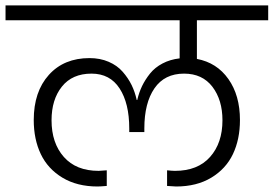

<svg xmlns="http://www.w3.org/2000/svg" viewBox="-49 -760 999 701"><path d="M594.2 -79.1Q585.4 -79.1 561 -81.1V-138.2Q580.6 -136.2 589.8 -136.2Q672.9 -136.2 718 -187Q763.2 -237.8 763.2 -320.8Q763.2 -395 726.6 -443.1Q689.9 -491.2 623 -491.2Q551.8 -491.2 514.9 -437.5Q478 -383.8 478 -291V-277.8H422.9V-291Q422.9 -382.8 387.7 -437Q352.5 -491.2 285.2 -491.2Q214.8 -491.2 177 -443.8Q139.2 -396.5 139.2 -320.8Q139.2 -237.8 184.1 -187Q229 -136.2 311 -136.2Q318.4 -136.2 340.8 -138.2V-81.1Q316.4 -79.1 307.1 -79.1Q232.4 -79.1 179 -111.3Q125.5 -143.6 99.9 -197.5Q74.2 -251.5 74.2 -321.8Q74.2 -425.3 129.4 -486.6Q184.6 -547.9 277.8 -547.9Q316.4 -547.9 347.7 -534.4Q378.9 -521 398.9 -498Q418.9 -475.1 431.4 -449.7Q443.8 -424.3 450.2 -395H452.1Q458.5 -422.4 469.7 -445.8Q481 -469.2 498.8 -491.5Q516.6 -513.7 544.4 -528.3Q572.3 -543 606.9 -546.9V-686H-28.8V-740.2H930.2V-686H669.9V-544.9Q742.7 -531.2 784.9 -471.4Q827.1 -411.6 827.1 -321.8Q827.1 -251.5 801.5 -197.5Q775.9 -143.6 722.4 -111.3Q668.9 -79.1 594.2 -79.1Z"/></svg>

Font: SVN-Poppins Light
Style: Regular
Weight: 300
Designer: Ninad Kale (Devanagari), Jonny Pinhorn (Latin)
Foundry: Indian Type Foundry
Version: Version 3.002 2017